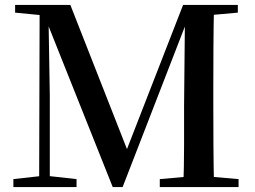

<svg xmlns="http://www.w3.org/2000/svg" viewBox="-20 -755 1030 775"><path d="M34 0V-32L150 -45H172L289 -32V0ZM41 -704V-735H187V-691H175ZM138 0 140 -735H175L181 -371V0ZM435 0 157 -697H151V-735H264L504 -124H480L487 -139L719 -735H766V-697H745L734 -668L475 0ZM625 0V-32L771 -45H794L943 -32V0ZM720 0Q723 -86 723 -169.5Q723 -253 723 -326L727 -735H844Q842 -651 841.5 -565Q841 -479 841 -393V-342Q841 -256 841.5 -170.5Q842 -85 844 0ZM782 -691V-735H940V-704L795 -691Z"/></svg>

Font: Noto Serif SC ExtraLight SemiBold
Style: Regular
Weight: 600
Version: Version 2.002-H1;hotconv 1.1.0;makeotfexe 2.6.0